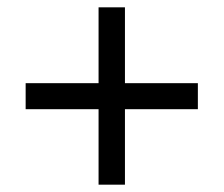

<svg xmlns="http://www.w3.org/2000/svg" viewBox="-20 -615 612 524"><path d="M321 -388H520V-317H321V-111H249V-317H50V-388H249V-595H321Z"/></svg>

Font: Noto Sans Thai Looped
Style: Regular
Weight: 400
Designer: Sasikarn Vongin, Ben Mitchell
Foundry: The Fontpad Ltd
Version: Version 1.001; ttfautohint (v1.8.4.7-5d5b)